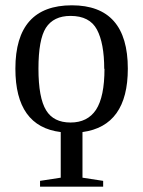

<svg xmlns="http://www.w3.org/2000/svg" viewBox="-20 -491 540 724"><path d="M251 -471Q462 -471 462 -232Q462 -16 291 7V179L369 191V213H131V191L209 179V7Q38 -14 38 -232Q38 -471 251 -471ZM374 -232 373 -231Q373 -328 345.5 -379.5Q318 -431 246 -431Q182 -431 153 -386Q125 -342 125 -232Q125 -122 154 -75Q182 -29 246 -29Q310 -29 342 -77Q374 -126 374 -232Z"/></svg>

Font: Libra Serif Modern
Style: Regular
Weight: 400
Designer: Stefan Peev, Context Ltd
Foundry: Stefan Peev, Context Ltd
Version: Version 1.000